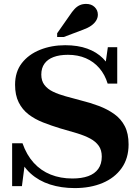

<svg xmlns="http://www.w3.org/2000/svg" viewBox="-20 -951 707 981"><path d="M350 -39Q397 -39 430.5 -51Q464 -63 482 -88Q500 -113 500 -151Q500 -184 484.5 -206Q469 -228 441 -243Q413 -258 374 -270Q335 -282 288 -295Q242 -309 200 -325.5Q158 -342 126 -366.5Q94 -391 75.5 -428Q57 -465 57 -518Q57 -584 91.5 -628.5Q126 -673 184.5 -696.5Q243 -720 313 -720Q378 -720 426 -702.5Q474 -685 506 -653Q538 -621 556 -576L515 -596L531 -710H579V-524H530Q516 -570 487.5 -603Q459 -636 418.5 -653.5Q378 -671 327 -671Q284 -671 253.5 -659.5Q223 -648 207 -625.5Q191 -603 191 -570Q191 -538 207 -517Q223 -496 251 -482.5Q279 -469 315.5 -459Q352 -449 393 -438Q442 -426 485.5 -409.5Q529 -393 563.5 -368.5Q598 -344 617.5 -306.5Q637 -269 637 -213Q637 -142 601.5 -92Q566 -42 504 -16Q442 10 362 10Q293 10 235.5 -8.5Q178 -27 136.5 -64.5Q95 -102 73 -158L109 -131L92 0H42V-219H95Q116 -159 152.5 -119Q189 -79 239 -59Q289 -39 350 -39ZM335 -871 272 -781V-762H306L404 -799Q429 -808 445.5 -819.5Q462 -831 471 -845.5Q480 -860 480 -876Q480 -899 463.5 -915Q447 -931 420 -931Q402 -931 387.5 -924.5Q373 -918 360.5 -904.5Q348 -891 335 -871Z"/></svg>

Font: Roboto Serif 120pt Expanded SemiBold
Style: Regular
Weight: 600
Width: 7
Designer: Greg Gazdowicz
Foundry: Commercial Type
Version: Version 1.008